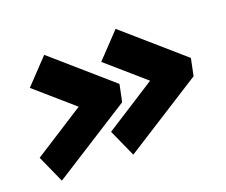

<svg xmlns="http://www.w3.org/2000/svg" viewBox="-85 -644 846 720"><g transform="rotate(-20 338.0 -284.0)"><path d="M335 -51 286 -160 489 -290 341 -419 434 -517 662 -318 648 -250ZM50 -51 1 -160 204 -290 56 -419 149 -517 377 -318 363 -250Z"/></g></svg>

Font: Kanit
Style: Bold Italic
Weight: 700
Italic angle: -12°
Designer: Katatrad Team
Foundry: CadsonDemak
Version: Version 2.000; ttfautohint (v1.8.3)